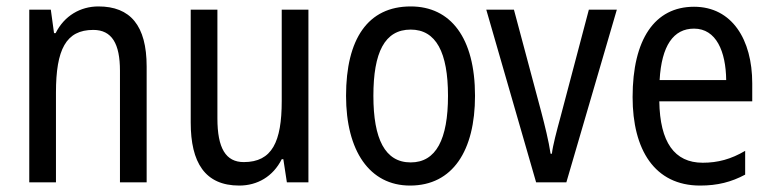

<svg xmlns="http://www.w3.org/2000/svg" viewBox="-20 -567 2402 597"><path d="M286 -547C230 -547 180 -518 153 -464H148L138 -537H71V0H154V-279C154 -413 185 -474 270 -474C328 -474 353 -431 353 -347V0H436V-360C436 -488 385 -547 286 -547Z M939 -537H856V-253C856 -126 826 -63 738 -63C682 -63 656 -106 656 -199V-537H573V-186C573 -62 617 10 724 10C780 10 829 -18 856 -72H861L872 0H939Z M1457 -269C1457 -450 1381 -547 1257 -547C1124 -547 1056 -446 1056 -269C1056 -98 1129 10 1255 10C1388 10 1457 -99 1457 -269ZM1141 -269C1141 -404 1176 -475 1257 -475C1336 -475 1373 -404 1373 -269C1373 -134 1336 -62 1257 -62C1177 -62 1141 -135 1141 -269Z M1647 0H1741L1898 -537H1811L1723 -204C1711 -160 1699 -115 1696 -89H1692C1686 -129 1674 -177 1663 -219L1578 -537H1492Z M2138 -546C2016 -546 1947 -445 1947 -265C1947 -102 2015 10 2157 10C2211 10 2254 -1 2297 -24V-98C2253 -72 2212 -61 2165 -61C2077 -61 2032 -125 2030 -252H2319V-308C2319 -444 2256 -546 2138 -546ZM2138 -478C2207 -478 2237 -407 2238 -318H2031C2037 -425 2074 -478 2138 -478Z"/></svg>

Font: Noto Sans Gujarati Condensed
Style: Regular
Weight: 400
Width: 3
Designer: Jelle Bosma - Monotype Design Team, Universal Thirst
Foundry: Monotype Imaging Inc.
Version: Version 2.106